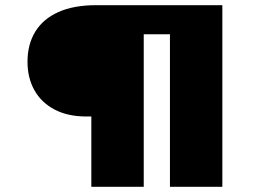

<svg xmlns="http://www.w3.org/2000/svg" viewBox="-20 -720 1007 740"><path d="M332 0V-314L389 -271H313Q241 -271 190 -298Q139 -325 112.5 -372.5Q86 -420 86 -482Q86 -549 116 -598Q146 -647 205 -673.5Q264 -700 350 -700H837V0H635V-660L701 -588H429L534 -652V0Z"/></svg>

Font: Lexend Giga ExtraBold
Style: Regular
Weight: 800
Designer: Bonnie Shaver-Troup, Thomas Jockin
Foundry: Lexend
Version: Version 1.007